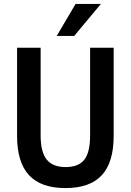

<svg xmlns="http://www.w3.org/2000/svg" viewBox="-20 -948 666 978"><path d="M313 10Q189 10 128 -55.5Q67 -121 67 -256V-705H187V-259Q187 -173 218 -135Q249 -97 314 -97Q380 -97 409.5 -134.5Q439 -172 439 -259V-705H559V-256Q559 -121 498.5 -55.5Q438 10 313 10ZM269 -765 365 -928H494L358 -765Z"/></svg>

Font: Nunito Sans 10pt Condensed
Style: Bold
Weight: 700
Width: 3
Designer: Vernon Adams
Foundry: Vernon Adams
Version: Version 3.101;gftools[0.9.27]